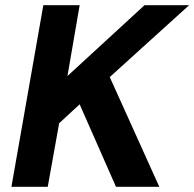

<svg xmlns="http://www.w3.org/2000/svg" viewBox="-20 -720 749 740"><path d="M24 0 147 -700H287L240 -427L537 -700H709L403 -423L594 0H427L287 -318L208 -245L164 0Z"/></svg>

Font: DM Sans 16pt ExtraBold
Style: Italic
Weight: 800
Italic angle: -10°
Version: Version 4.004;gftools[0.9.30]